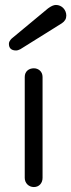

<svg xmlns="http://www.w3.org/2000/svg" viewBox="-20 -740 288 776"><path d="M27 -584C20 -577 16 -570 16 -563C16 -545 26 -536 45 -536C50 -536 56 -538 62 -541L230 -646C242 -654 248 -664 248 -677C248 -700 230 -720 206 -720C197 -720 186 -715 174 -706ZM117 16C138 16 152 0 152 -21V-429C152 -452 134 -464 117 -464C97 -464 80 -452 80 -429V-21C80 0 96 16 117 16Z"/></svg>

Font: Dongle Light
Style: Regular
Weight: 300
Designer: Yanghee Ryu
Foundry: Yanghee Ryu
Version: Version 2.000